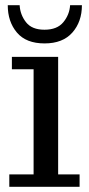

<svg xmlns="http://www.w3.org/2000/svg" viewBox="-20 -723 345 743"><path d="M16 0V-48H110V-455H26V-503H205V-48H288V0ZM152.4 -555Q81 -555 45.5 -597Q10 -639 10 -703H56Q58 -666 80.7 -637Q103.4 -608 152 -608Q201.1 -608 225 -637Q249 -666 251.3 -703H297Q297 -639 260 -597Q223 -555 152.4 -555Z"/></svg>

Font: Montagu Slab
Style: Bold
Weight: 700
Designer: Florian Karsten
Foundry: Florian Karsten
Version: Version 1.000